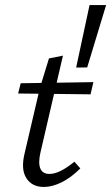

<svg xmlns="http://www.w3.org/2000/svg" viewBox="-20 -731 440 759"><path d="M153.3 8.1Q107 8.1 84.6 -26.1Q62.3 -60.4 76.5 -121.5L137.7 -383.3L173.6 -500.1L228.8 -511L201 -391.3L197.8 -377.5L139.8 -127.6Q130.5 -86.2 139.5 -64.8Q148.5 -43.4 175.5 -43.4Q196.3 -43.4 221.3 -56.1Q246.4 -68.8 274.1 -91.8L297.5 -65.2Q259.9 -27.9 222.8 -9.9Q185.6 8.1 153.3 8.1ZM51.7 -361.4 61.8 -401.9 349.2 -406.3 337.9 -358.1ZM324.7 -464.5 281 -463.9 334 -711H399.5Z"/></svg>

Font: Ysabeau
Style: Bold Italic
Weight: 700
Italic angle: -12°
Designer: Christian Thalmann (Catharsis Fonts)
Version: Version 2.002